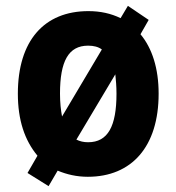

<svg xmlns="http://www.w3.org/2000/svg" viewBox="-20 -594 603 656"><path d="M522 -274C522 -360 500 -429 460 -477L488 -526L417 -574L392 -532C359 -548 323 -556 282 -556C131 -556 41 -455 41 -274C41 -184 64 -115 108 -62L74 -3L146 42L177 -11C208 2 242 10 280 10C430 10 522 -93 522 -274ZM185 -274C185 -385 214 -438 281 -438C300 -438 316 -434 328 -425L192 -196C188 -217 185 -243 185 -274ZM378 -274C378 -163 349 -108 281 -108C266 -108 253 -111 241 -117L374 -340C376 -321 378 -299 378 -274Z"/></svg>

Font: Noto Sans Gurmukhi SemiCondensed
Style: Bold
Weight: 700
Width: 4
Designer: Jelle Bosma - Monotype Design Team
Foundry: Monotype Imaging Inc.
Version: Version 2.004